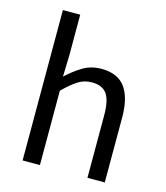

<svg xmlns="http://www.w3.org/2000/svg" viewBox="-107 -795 759 878"><g transform="rotate(15 272.0 -356.0)"><path d="M82 0V-712H164V-518L161 -418Q196 -451 234.5 -474.5Q273 -498 323 -498Q400 -498 435.5 -449.5Q471 -401 471 -308V0H389V-297Q389 -366 367.5 -396.5Q346 -427 297 -427Q260 -427 230.5 -408Q201 -389 164 -352V0Z"/></g></svg>

Font: Source Sans 3
Style: Regular
Weight: 400
Designer: Paul D. Hunt
Foundry: Adobe
Version: Version 3.046;hotconv 1.0.118;makeotfexe 2.5.65603